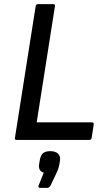

<svg xmlns="http://www.w3.org/2000/svg" viewBox="-20 -675 509 926"><path d="M61 0Q50 0 52 -10L152 -645Q154 -655 163 -655H236Q247 -655 245 -645L157 -85H422Q434 -85 432 -74L422 -10Q420 0 410 0ZM173 231Q163 231 166 220L191 158Q176 153 171 142Q166 131 169 115L172 97Q176 73 188 63.5Q200 54 222 54Q248 54 260.5 66.5Q273 79 269 102L266 119Q264 132 259.5 143Q255 154 249 167L223 221Q216 231 209 231Z"/></svg>

Font: Sofia Sans Medium
Style: Italic
Weight: 500
Italic angle: -9°
Version: Version 4.101